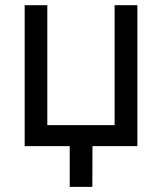

<svg xmlns="http://www.w3.org/2000/svg" viewBox="-20 -561 622 737"><path d="M74.7 0V-541H161.6V-80.6H419.9V-541H507.3V0ZM247.6 156.2V-31.2H335L334.5 156.2Z"/></svg>

Font: Inter 17pt
Style: Regular
Weight: 400
Version: Version 4.001;git-66647c0bb